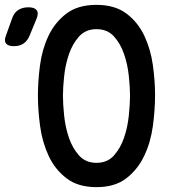

<svg xmlns="http://www.w3.org/2000/svg" viewBox="-97 -760 717 790"><path d="M25 -614Q16 -592 0 -581Q-16 -570 -40 -570Q-64 -570 -72.5 -581.5Q-81 -593 -72 -615L-48 -682Q-40 -707 -22.5 -718.5Q-5 -730 20 -730Q45 -730 54 -718Q63 -706 53 -682ZM300 -90Q345 -90 372 -120.5Q399 -151 413.5 -193.5Q428 -236 433 -284Q438 -332 438 -367Q438 -401 433 -448Q428 -495 413.5 -537.5Q399 -580 372 -610Q345 -640 300 -640Q255 -640 228 -609.5Q201 -579 186.5 -536.5Q172 -494 167 -447Q162 -400 162 -366Q162 -331 167 -283.5Q172 -236 186.5 -193.5Q201 -151 228 -120.5Q255 -90 300 -90ZM300 10Q224 10 176.5 -26.5Q129 -63 103 -119Q77 -175 68 -241Q59 -307 59 -367Q59 -425 67.5 -490.5Q76 -556 102 -611.5Q128 -667 175.5 -703.5Q223 -740 300 -740Q376 -740 423.5 -704Q471 -668 497 -612.5Q523 -557 532 -492Q541 -427 541 -369Q541 -308 532 -241.5Q523 -175 496.5 -119Q470 -63 423 -26.5Q376 10 300 10Z"/></svg>

Font: Maple Mono Medium
Style: Regular
Weight: 500
Monospace: yes
Designer: subframe7536
Version: Version 7.000